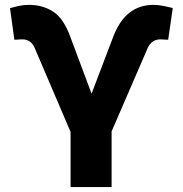

<svg xmlns="http://www.w3.org/2000/svg" viewBox="-20 -757 740 777"><path d="M265.6 0V-223.1L120.1 -563.5Q105 -597.7 70.3 -597.7Q66.4 -597.7 60.8 -597.4Q55.2 -597.2 50.3 -596.7Q39.1 -596.2 38.1 -596.2L20.5 -724.1Q36.1 -728.5 55.4 -732.9Q74.7 -737.3 97.2 -737.3Q152.8 -737.3 195.1 -710Q237.3 -682.6 264.2 -608.9L350.6 -377.9L436 -602.5Q461.4 -671.4 502.4 -704.3Q543.5 -737.3 601.1 -737.3Q621.1 -737.3 642.1 -732.9Q663.1 -728.5 679.2 -724.6L660.6 -596.2Q659.2 -596.2 647 -596.7Q642.1 -597.2 637.2 -597.4Q632.3 -597.7 629.4 -597.7Q609.4 -597.7 596.9 -587.6Q584.5 -577.6 578.1 -563.5L431.6 -225.1V0Z"/></svg>

Font: Inter Display ExtraBold
Style: Regular
Weight: 800
Designer: Rasmus Andersson
Foundry: rsms
Version: Version 4.000;git-a52131595